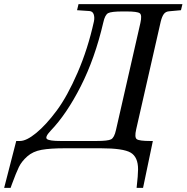

<svg xmlns="http://www.w3.org/2000/svg" viewBox="-50 -712 896 922"><path d="M-30 190 28 -35H46Q77 -35 124 -73.5Q171 -112 222 -180.5Q273 -249 322.5 -363Q372 -477 401 -609Q405 -628 400 -643Q395 -658 379 -659L320 -663L327 -692H826L819 -663L764 -658Q746 -657 737 -645Q728 -633 722 -609L604 -91Q595 -52 607 -43.5Q619 -35 671 -35H684L637 190H606Q613 129 613 101Q613 42 577.5 21Q542 0 434 0H262Q191 0 149.5 7.5Q108 15 81 39Q54 63 41 89.5Q28 116 7 173Q3 184 1 190ZM193 -84Q164 -53 176 -44Q188 -35 241 -35H414Q468 -35 483.5 -43Q499 -51 507 -88L624 -601Q633 -640 621 -648.5Q609 -657 557 -657H539Q485 -657 469.5 -649Q454 -641 446 -604Q406 -432 338 -298Q270 -164 193 -84Z"/></svg>

Font: Heuristica
Style: Italic
Weight: 400
Italic angle: -13°
Version: Version 1.0.2